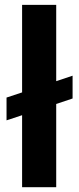

<svg xmlns="http://www.w3.org/2000/svg" viewBox="-20 -782 330 802"><path d="M214.8 -442.9 283.2 -465.8V-370.6L214.8 -347.7V0H72.3V-300.8L7.3 -279.3V-374.5L72.3 -396V-761.7H214.8Z"/></svg>

Font: Roboto Web
Style: Bold
Weight: 700
Designer: Google
Version: Version 1.200310; 2013